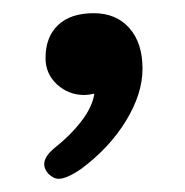

<svg xmlns="http://www.w3.org/2000/svg" viewBox="-20 -135 280 291"><path d="M47 114Q47 102 63 89Q87 70 103.5 48.5Q120 27 123 7Q113 9 108 9Q84 9 66.5 -7Q49 -23 49 -47Q49 -79 68 -97Q87 -115 122 -115Q156 -115 176 -92.5Q196 -70 196 -31Q196 7 171 48Q146 89 103 121Q81 136 69 136Q61 136 53 128Q47 121 47 114Z"/></svg>

Font: Kodchasan Medium
Style: Regular
Weight: 500
Designer: Katatrad Aksorn Co.,Ltd.
Foundry: Cadson Demak Co.,Ltd.
Version: Version 1.000; ttfautohint (v1.6)